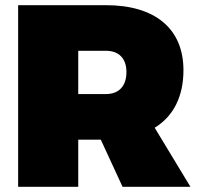

<svg xmlns="http://www.w3.org/2000/svg" viewBox="-20 -721 765 741"><path d="M715 0 577 -228C649 -272 688 -348 688 -450C688 -610 579 -701 389 -701H50V0H282V-182H369L453 0ZM282 -525H389C439 -525 468 -495 468 -443C468 -389 439 -358 389 -358H282Z"/></svg>

Font: Montserrat arm Black
Style: Regular
Weight: 900
Designer: Julieta Ulanovsky
Foundry: Julieta Ulanovsky
Version: Version 6.000;PS 006.000;hotconv 1.0.88;makeotf.lib2.5.64775